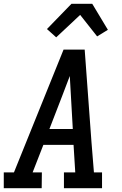

<svg xmlns="http://www.w3.org/2000/svg" viewBox="-28 -998 648 1018"><path d="M193 0H-8V-84H46L309 -735H421L457 -245L470 -84H513V0H311V-84H371L362 -230H202L145 -84H194ZM234 -314H358L348 -490Q346 -516 345 -542.5Q344 -569 342 -595Q332 -569 322 -542.5Q312 -516 302 -490ZM270 -800 221 -844 351 -978H461L544 -840L487 -805L397 -919Z"/></svg>

Font: Iosevka HT Medium Extended
Style: Italic
Weight: 500
Width: 7
Italic angle: -9°
Monospace: yes
Designer: Belleve Invis
Foundry: Belleve Invis
Version: Version 32.3.0; ttfautohint (v1.8.4)